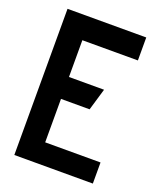

<svg xmlns="http://www.w3.org/2000/svg" viewBox="-132 -782 716 864"><g transform="rotate(20 226.5 -350.0)"><path d="M41 0H417V-101H152V-309H289L320 -414H152V-590H418V-700H41Z"/></g></svg>

Font: Advent Pro Expanded
Style: Bold
Weight: 700
Width: 7
Designer: VivaRado, Andreas Kalpakidis
Foundry: VivaRado, Andreas Kalpakidis
Version: Version 3.000